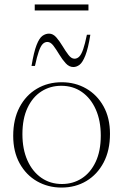

<svg xmlns="http://www.w3.org/2000/svg" viewBox="-20 -835 555 865"><path d="M259 -6Q309 -6 348.5 -31.5Q388 -57 411 -105.8Q434 -154.5 434 -224Q434 -291.5 411.5 -342Q389 -392.5 349 -420.5Q309 -448.5 256 -448.5Q206 -448.5 166.5 -423.2Q127 -398 104 -349.2Q81 -300.5 81 -230.5Q81 -163 103.5 -112.5Q126 -62 166.2 -34Q206.5 -6 259 -6ZM257 10Q196.5 10 147 -18.2Q97.5 -46.5 68.5 -99Q39.5 -151.5 39.5 -223Q39.5 -297.5 68 -351.8Q96.5 -406 146 -435.2Q195.5 -464.5 258 -464.5Q319 -464.5 368.2 -436.2Q417.5 -408 446.5 -355.8Q475.5 -303.5 475.5 -232Q475.5 -157.5 447 -103.2Q418.5 -49 369.2 -19.5Q320 10 257 10ZM387 -678.5Q377 -616 364.5 -584.8Q352 -553.5 338.5 -543.2Q325 -533 310.5 -533Q291.5 -533 276 -550Q260.5 -567 247 -589.5Q233.5 -612 220.8 -629Q208 -646 193.5 -646Q181.5 -646 172.2 -636.5Q163 -627 154.8 -603.5Q146.5 -580 137.5 -538H122Q132.5 -601 144.8 -632.2Q157 -663.5 171.2 -673.5Q185.5 -683.5 201 -683.5Q219 -683.5 233.8 -666.5Q248.5 -649.5 262 -627Q275.5 -604.5 288.5 -587.5Q301.5 -570.5 315.5 -570.5Q327.5 -570.5 337 -580Q346.5 -589.5 354.8 -613.2Q363 -637 371.5 -678.5ZM136.5 -788V-815H378.5V-788Z"/></svg>

Font: Newsreader 36pt ExtraLight
Style: Regular
Weight: 250
Designer: Hugues Gentile
Foundry: Production Type
Version: Version 1.003